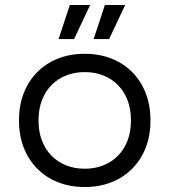

<svg xmlns="http://www.w3.org/2000/svg" viewBox="-20 -741 677 767"><path d="M214 -585H276L340 -721H259ZM354 -585H416L480 -721H399ZM316 6H321C474 6 581 -102 581 -257V-263C581 -418 474 -526 321 -526H316C163 -526 56 -418 56 -263V-257C56 -102 163 6 316 6ZM318 -67C209 -67 134 -144 134 -257V-263C134 -376 209 -453 318 -453H319C428 -453 503 -376 503 -263V-257C503 -144 428 -67 319 -67Z"/></svg>

Font: Fixel Display Regular
Style: Regular
Weight: 400
Designer: AlfaBravo + MacPaw
Foundry: Kyrylo Tkachov, Marchela Mozhyna, Serhii Makarenko, Maria Weinstein, Zakhar Kryvoshyya
Version: Version 1.211